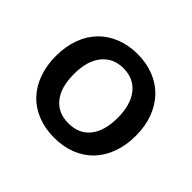

<svg xmlns="http://www.w3.org/2000/svg" viewBox="-121 -636 805 805"><g transform="rotate(45 281.0 -234.0)"><path d="M281 14Q227 14 183 -3.5Q139 -21 108.5 -53Q78 -85 61 -131Q44 -177 44 -234Q44 -291 61 -337Q78 -383 109 -415Q140 -447 184 -464.5Q228 -482 281 -482Q334 -482 378 -464.5Q422 -447 453 -414.5Q484 -382 501 -336.5Q518 -291 518 -234Q518 -177 501 -131Q484 -85 453.5 -53Q423 -21 379 -3.5Q335 14 281 14ZM151 -234Q151 -156 185 -113.5Q219 -71 281 -71Q343 -71 377 -113.5Q411 -156 411 -234Q411 -311 376.5 -354.5Q342 -398 281 -398Q221 -398 186 -355Q151 -312 151 -234Z"/></g></svg>

Font: Baloo 2 Latin Medium
Style: Regular
Weight: 500
Designer: Sarang Kulkarni and Ek Type
Foundry: Ek Type
Version: Version 1.001